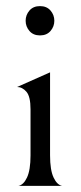

<svg xmlns="http://www.w3.org/2000/svg" viewBox="-20 -609 264 629"><path d="M36 -324 144 -372V-100Q144 -52 155.5 -27.5Q167 -3 184 0H40Q57 -3 68.5 -27.5Q80 -52 80 -100V-251Q80 -293 66.5 -308.5Q53 -324 36 -324ZM64 -541Q64 -560 76.5 -574.5Q89 -589 111 -589Q133 -589 145.5 -574.5Q158 -560 158 -541Q158 -522 145.5 -507.5Q133 -493 111 -493Q89 -493 76.5 -507.5Q64 -522 64 -541Z"/></svg>

Font: BellefairVN
Style: Regular
Weight: 400
Designer: Nick Shinn, Liron Lavi Turkenic
Foundry: Shinntype
Version: Version 1.003